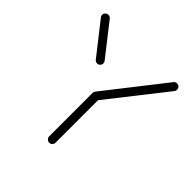

<svg xmlns="http://www.w3.org/2000/svg" viewBox="-144 -635 752 752"><g transform="rotate(45 232.0 -259.5)"><path d="M232.2 -273Q239.3 -273 244.4 -267.8Q249.6 -262.6 249.6 -255.2V-17.8Q249.6 -10.4 244.4 -5.2Q239.3 0 232.2 0Q225.2 0 219.8 -5.4Q214.4 -10.7 214.4 -17.8V-255.2Q214.4 -262.6 219.8 -267.8Q225.2 -273 232.2 -273ZM162.6 -369.6Q162.6 -362.6 157.6 -357.4Q152.6 -352.2 145.2 -352.2Q141.1 -352.2 137.4 -354.1Q133.7 -355.9 131.5 -358.9L28.5 -490Q24.4 -494.8 24.4 -501.1Q24.4 -508.1 29.6 -513.3Q34.8 -518.5 42.2 -518.5Q50.4 -518.5 55.9 -511.9L158.9 -380.4Q162.6 -376.3 162.6 -369.6ZM422.2 -518.5Q429.6 -518.5 434.6 -513.5Q439.6 -508.5 439.6 -501.1Q439.6 -494.8 435.9 -490L245.9 -248.1Q240.4 -241.5 232.2 -241.5Q224.8 -241.5 219.6 -246.7Q214.4 -251.9 214.4 -258.9Q214.4 -264.8 218.5 -269.6L408.5 -512.2Q413 -518.5 422.2 -518.5Z"/></g></svg>

Font: 26F Galaxy Hebrew Light
Style: Regular
Weight: 300
Designer: C₂₉H₂₅N₃O₅
Version: Version 1.000